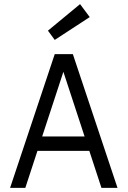

<svg xmlns="http://www.w3.org/2000/svg" viewBox="-20 -913 620 933"><path d="M29 0 246 -650H334L551 0H473L414 -180H162L103 0ZM185 -250H391L288 -564ZM246 -719 213 -764 369 -893 416 -830Z"/></svg>

Font: Sometype Mono
Style: Regular
Weight: 400
Monospace: yes
Designer: Ryoichi Tsunekawa
Foundry: Dharma Type
Version: Version 1.000; ttfautohint (v1.8.3)